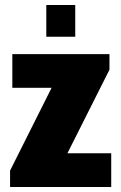

<svg xmlns="http://www.w3.org/2000/svg" viewBox="-20 -743 482 763"><path d="M20 0V-65L185 -394H29V-528H415V-466L248 -134H422V0ZM164 -597V-723H279V-597Z"/></svg>

Font: Archivo Condensed Black
Style: Regular
Weight: 900
Width: 3
Designer: Hector Gatti
Foundry: Omnibus-Type
Version: Version 2.001